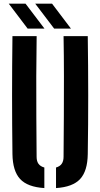

<svg xmlns="http://www.w3.org/2000/svg" viewBox="-20 -992 533 1021"><path d="M46.2 -172.4Q44.2 -328.8 44.2 -486.4Q44.2 -643.9 46.2 -800H174.9Q173.2 -695.9 172.9 -587.4Q172.5 -479 173.2 -370.6Q173.9 -262.1 174.7 -157.9Q174.7 -134.7 184.7 -120.9Q194.8 -107.1 215.8 -101.2V8.1Q126.4 2.5 87 -40Q47.6 -82.5 46.2 -172.4ZM277.9 8.1V-101.2Q298.5 -107.1 308.2 -121.1Q318 -135.1 318 -157.9Q318.9 -262.1 319.5 -370.6Q320.2 -479 320 -587.4Q319.9 -695.9 318 -800H446.7Q449 -643.9 449.1 -486.4Q449.2 -328.8 446.7 -172.4Q445.4 -82.5 406.1 -40Q366.7 2.5 277.9 8.1ZM126.9 -840 26.6 -972.4H115.9L216.4 -840ZM267.9 -840 167.4 -972.4H256.9L357.2 -840Z"/></svg>

Font: Big Shoulders Stencil Text SC Thin
Style: Regular
Weight: 100
Designer: Patric King
Foundry: XO Type Co
Version: Version 2.001